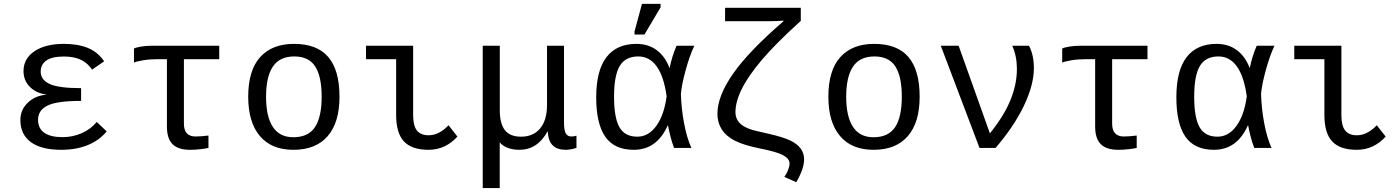

<svg xmlns="http://www.w3.org/2000/svg" viewBox="-20 -765 7241 993"><path d="M303.2 -55.7Q356 -55.7 402.6 -76.2Q449.2 -96.7 480.5 -134.3L531.7 -85.4Q492.7 -38.1 432.9 -14.2Q373 9.8 297.4 9.8Q192.9 9.8 139.2 -30.3Q85.4 -70.3 85.4 -144Q85.4 -196.8 123.3 -233.4Q161.1 -270 219.2 -275.4V-276.4Q167 -282.7 134.3 -315.9Q101.6 -349.1 101.6 -397Q101.6 -461.9 158.2 -500Q214.8 -538.1 310.5 -538.1Q382.8 -538.1 434.3 -517.1Q485.8 -496.1 518.6 -447.8L456.1 -404.8Q433.1 -439.5 397.7 -456.1Q362.3 -472.7 311 -472.7Q248.5 -472.7 219.5 -451.9Q190.4 -431.2 190.4 -395Q190.4 -352.1 237.1 -330.6Q283.7 -309.1 399.4 -309.1V-243.2Q274.4 -243.2 225.6 -219Q176.8 -194.8 176.8 -145.5Q176.8 -101.1 209 -78.4Q241.2 -55.7 303.2 -55.7Z M795.9 -459Q755.9 -459 719.7 -453.1Q683.6 -447.3 672.9 -440.9V-514.2Q684.6 -520 710.7 -524.2Q736.8 -528.3 762.2 -528.3H1113.8V-459H931.2V-125Q931.2 -59.1 991.7 -59.1Q1019 -59.1 1058.1 -64V0Q1046.9 2.9 1019 6.3Q991.2 9.8 963.9 9.8Q901.4 9.8 872.3 -19.3Q843.3 -48.3 843.3 -110.8V-459Z M1735.8 -264.6Q1735.8 -131.3 1674.6 -60.8Q1613.3 9.8 1497.6 9.8Q1384.3 9.8 1324 -61.5Q1263.7 -132.8 1263.7 -264.6Q1263.7 -400.9 1325.4 -469.5Q1387.2 -538.1 1500.5 -538.1Q1619.6 -538.1 1677.7 -470.2Q1735.8 -402.3 1735.8 -264.6ZM1643.6 -264.6Q1643.6 -369.6 1610.1 -421.4Q1576.7 -473.1 1502 -473.1Q1426.3 -473.1 1391.1 -420.4Q1356 -367.7 1356 -264.6Q1356 -162.1 1391.1 -108.6Q1426.3 -55.2 1496.6 -55.2Q1574.2 -55.2 1608.9 -107.4Q1643.6 -159.7 1643.6 -264.6Z M2116.7 -168.9Q2116.7 -114.7 2136.2 -90.1Q2155.8 -65.4 2196.8 -65.4Q2250.5 -65.4 2299.8 -117.2L2345.7 -58.6Q2283.7 9.8 2196.3 9.8Q2109.9 9.8 2069.3 -33.4Q2028.8 -76.7 2028.8 -170.4V-459H1873V-528.3H2116.7Z M2476.6 207.5V-528.3H2564.9V-193.4Q2564.9 -126 2591.1 -92Q2617.2 -58.1 2675.3 -58.1Q2737.8 -58.1 2773.4 -100.6Q2809.1 -143.1 2809.1 -222.2V-528.3H2897V-129.9Q2897 -93.3 2905.5 -76.2Q2914.1 -59.1 2935.1 -59.1Q2947.3 -59.1 2961.4 -63V0Q2929.7 9.8 2906.2 9.8Q2861.8 9.8 2838.6 -13.2Q2815.4 -36.1 2813 -85H2811.5Q2759.8 9.8 2665.5 9.8Q2632.8 9.8 2606.2 -0.2Q2579.6 -10.3 2564.5 -28.8V207.5Z M3433.1 -115.7Q3377 9.8 3257.8 9.8Q3157.7 9.8 3110.6 -57.6Q3063.5 -125 3063.5 -261.7Q3063.5 -400.4 3116.5 -469.2Q3169.4 -538.1 3271.5 -538.1Q3333 -538.1 3376.7 -505.4Q3420.4 -472.7 3442.4 -413.6H3443.4Q3454.6 -471.7 3479 -528.3H3570.8Q3546.4 -476.6 3525.9 -401.6Q3505.4 -326.7 3501.5 -278.8Q3503.9 -200.7 3518.3 -125.5Q3532.7 -50.3 3555.7 0H3466.3Q3454.6 -29.8 3446 -64.7Q3437.5 -99.6 3435.1 -115.7ZM3155.8 -264.6Q3155.8 -156.2 3183.6 -107.2Q3211.4 -58.1 3275.9 -58.1Q3334.5 -58.1 3374.8 -114.5Q3415 -170.9 3427.7 -266.6Q3413.6 -369.6 3376.5 -421.4Q3339.4 -473.1 3281.2 -473.1Q3214.8 -473.1 3185.3 -424.1Q3155.8 -375 3155.8 -264.6ZM3261.7 -586.4V-602.5L3300.3 -745.1H3396.5V-727.1L3313 -586.4Z M3783.7 -185.1Q3783.7 -147 3811.8 -122.8Q3839.8 -98.6 3896 -86.9L3956.5 -72.8Q4031.2 -55.7 4067.6 -38.1Q4104 -20.5 4121.3 3.7Q4138.7 27.8 4138.7 59.1Q4138.7 108.4 4098.1 177.2L4036.6 149.9Q4047.9 134.8 4055.7 114.7Q4063.5 94.7 4063.5 81.1Q4063.5 56.2 4030.8 38.1Q3998 20 3910.6 2.9Q3825.7 -14.2 3780.5 -37.4Q3735.4 -60.5 3712.9 -95.7Q3690.4 -130.9 3690.4 -176.3Q3690.4 -268.6 3772 -384.8Q3853.5 -501 4032.2 -655.3V-658.2Q3997.1 -655.3 3955.6 -655.3H3730V-724.6H4121.6V-657.2Q3990.7 -538.6 3920.4 -455.6Q3850.1 -372.6 3816.9 -305.9Q3783.7 -239.3 3783.7 -185.1Z M4736.3 -264.6Q4736.3 -131.3 4675 -60.8Q4613.8 9.8 4498 9.8Q4384.8 9.8 4324.5 -61.5Q4264.2 -132.8 4264.2 -264.6Q4264.2 -400.9 4325.9 -469.5Q4387.7 -538.1 4501 -538.1Q4620.1 -538.1 4678.2 -470.2Q4736.3 -402.3 4736.3 -264.6ZM4644 -264.6Q4644 -369.6 4610.6 -421.4Q4577.1 -473.1 4502.4 -473.1Q4426.8 -473.1 4391.6 -420.4Q4356.4 -367.7 4356.4 -264.6Q4356.4 -162.1 4391.6 -108.6Q4426.8 -55.2 4497.1 -55.2Q4574.7 -55.2 4609.4 -107.4Q4644 -159.7 4644 -264.6Z M5327.1 -413.1Q5327.1 -325.7 5275.4 -217.8Q5223.6 -109.9 5128.9 0H5045.9L4845.7 -528.3H4938L5099.6 -75.2Q5172.4 -165.5 5205.8 -247.3Q5239.3 -329.1 5239.3 -408.7Q5239.3 -474.6 5215.3 -528.3H5301.8Q5327.1 -481 5327.1 -413.1Z M5596.7 -459Q5556.6 -459 5520.5 -453.1Q5484.4 -447.3 5473.6 -440.9V-514.2Q5485.4 -520 5511.5 -524.2Q5537.6 -528.3 5563 -528.3H5914.6V-459H5731.9V-125Q5731.9 -59.1 5792.5 -59.1Q5819.8 -59.1 5858.9 -64V0Q5847.7 2.9 5819.8 6.3Q5792 9.8 5764.6 9.8Q5702.1 9.8 5673.1 -19.3Q5644 -48.3 5644 -110.8V-459Z M6433.6 -115.7Q6377.4 9.8 6258.3 9.8Q6158.2 9.8 6111.1 -57.6Q6064 -125 6064 -261.7Q6064 -400.4 6116.9 -469.2Q6169.9 -538.1 6272 -538.1Q6333.5 -538.1 6377.2 -505.4Q6420.9 -472.7 6442.9 -413.6H6443.8Q6455.1 -471.7 6479.5 -528.3H6571.3Q6546.9 -476.6 6526.4 -401.6Q6505.9 -326.7 6502 -278.8Q6504.4 -200.7 6518.8 -125.5Q6533.2 -50.3 6556.2 0H6466.8Q6455.1 -29.8 6446.5 -64.7Q6438 -99.6 6435.5 -115.7ZM6156.2 -264.6Q6156.2 -156.2 6184.1 -107.2Q6211.9 -58.1 6276.4 -58.1Q6335 -58.1 6375.2 -114.5Q6415.5 -170.9 6428.2 -266.6Q6414.1 -369.6 6377 -421.4Q6339.8 -473.1 6281.7 -473.1Q6215.3 -473.1 6185.8 -424.1Q6156.2 -375 6156.2 -264.6Z M6917.5 -168.9Q6917.5 -114.7 6937 -90.1Q6956.5 -65.4 6997.6 -65.4Q7051.3 -65.4 7100.6 -117.2L7146.5 -58.6Q7084.5 9.8 6997.1 9.8Q6910.6 9.8 6870.1 -33.4Q6829.6 -76.7 6829.6 -170.4V-459H6673.8V-528.3H6917.5Z"/></svg>

Font: Liberation Mono
Style: Regular
Weight: 400
Monospace: yes
Designer: Steve Matteson
Foundry: Ascender Corporation
Version: Version 2.1.5